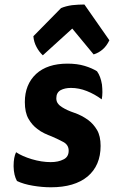

<svg xmlns="http://www.w3.org/2000/svg" viewBox="-20 -794 495 834"><path d="M49.8 -132.8Q39.1 -110.4 39.1 -74.2Q39.1 -72.3 39.1 -70.3Q40 -32.2 53.7 -7.8Q82 5.9 123 12.7Q163.1 19.5 201.2 19.5Q303.7 19.5 360.4 -27.3Q417 -75.2 417 -160.2Q417 -203.1 401.4 -229.5Q385.7 -255.9 363.3 -272.5Q335 -293 303.7 -303.7Q271.5 -314.5 250 -328.1Q238.3 -335 231.4 -344.7Q224.6 -353.5 224.6 -367.2Q224.6 -391.6 243.2 -402.3Q261.7 -412.1 288.1 -412.1Q323.2 -412.1 357.4 -398.4Q391.6 -384.8 421.9 -362.3Q424.8 -377 424.8 -393.6Q424.8 -409.2 422.9 -426.8Q417 -462.9 401.4 -484.4Q379.9 -498 347.7 -507.8Q315.4 -517.6 273.4 -517.6Q185.5 -517.6 136.7 -472.7Q87.9 -426.8 87.9 -350.6Q87.9 -305.7 103.5 -278.3Q119.1 -251 141.6 -234.4Q156.2 -222.7 172.9 -214.8Q189.5 -207 205.1 -201.2Q234.4 -188.5 255.9 -176.8Q278.3 -164.1 278.3 -139.6Q278.3 -112.3 255.9 -101.6Q233.4 -89.8 200.2 -89.8Q161.1 -89.8 118.2 -102.5Q76.2 -115.2 49.8 -132.8ZM125 -636.7Q127 -611.3 138.7 -589.8Q149.4 -569.3 166 -553.7Q209 -592.8 293.9 -669.9Q317.4 -641.6 386.7 -557.6Q409.2 -564.5 426.8 -580.1Q443.4 -594.7 455.1 -619.1Q418.9 -670.9 346.7 -774.4Q320.3 -774.4 293 -771.5Q265.6 -767.6 245.1 -758.8Q205.1 -718.8 125 -636.7Z"/></svg>

Font: cl
Style: Bold Italic
Weight: 400
Designer: Mitja Miklavcic
Version: Version 7.504; 2011; Build 1022